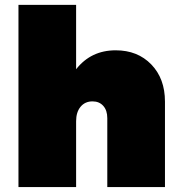

<svg xmlns="http://www.w3.org/2000/svg" viewBox="-20 -762 727 782"><path d="M55.2 0V-742.2H290V-480Q350.6 -557.1 451.2 -557.1Q540.5 -557.1 596.2 -499.5Q651.9 -441.9 651.9 -348.1V0H417V-280.8Q417 -312.5 400.6 -330.8Q384.3 -349.1 356.9 -349.1Q326.2 -349.1 308.1 -327.1Q290 -305.2 290 -268.1V0Z"/></svg>

Font: Trueno UltraBlack
Style: Regular
Weight: 950
Designer: Julieta Ulanovsky
Foundry: Julieta Ulanovsky
Version: Version 3.001b | FøM Fix